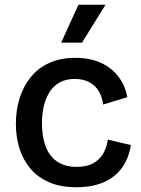

<svg xmlns="http://www.w3.org/2000/svg" viewBox="-20 -777 595 810"><path d="M303 13Q236 13 187.5 -8Q139 -29 108 -66Q77 -103 62 -151Q47 -199 47 -254Q47 -313 63 -363.5Q79 -414 110.5 -452.5Q142 -491 189 -512Q236 -533 298 -533Q359 -533 404.5 -512.5Q450 -492 479 -454.5Q508 -417 517 -367L415 -336Q412 -365 398 -390Q384 -415 358 -429.5Q332 -444 295 -444Q260 -444 234 -430.5Q208 -417 191 -391.5Q174 -366 165.5 -332Q157 -298 157 -257Q157 -201 172.5 -159.5Q188 -118 221 -95.5Q254 -73 304 -73Q346 -73 373 -88Q400 -103 415 -128.5Q430 -154 435 -188L532 -165Q526 -124 508 -90.5Q490 -57 461 -34Q432 -11 392.5 1Q353 13 303 13ZM326 -597H238L311 -757H425Z"/></svg>

Font: Bricolage Grotesque 96pt ExtraBold Medium
Style: Regular
Weight: 500
Version: Version 1.001;gftools[0.9.33.dev8+g029e19f]